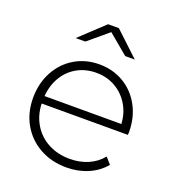

<svg xmlns="http://www.w3.org/2000/svg" viewBox="-132 -831 862 940"><g transform="rotate(20 298.5 -360.5)"><path d="M547 -249H98Q100 -188 129 -140.5Q158 -93 207.5 -67Q257 -41 319 -41Q370 -41 413.5 -59.5Q457 -78 486 -114L515 -81Q481 -40 429.5 -18Q378 4 318 4Q240 4 179 -30Q118 -64 83.5 -124Q49 -184 49 -261Q49 -337 81.5 -397.5Q114 -458 171 -492Q228 -526 299 -526Q370 -526 426.5 -492.5Q483 -459 515.5 -399Q548 -339 548 -263ZM99 -288H499Q496 -344 469 -388Q442 -432 398 -457Q354 -482 299 -482Q244 -482 200 -457.5Q156 -433 129.5 -388.5Q103 -344 99 -288ZM403 -607 299 -694 195 -607H145L271 -725H327L453 -607Z"/></g></svg>

Font: Idrija Light
Style: Regular
Weight: 300
Designer: Julieta Ulanovsky
Foundry: Julieta Ulanovsky
Version: Version 7.200